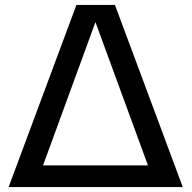

<svg xmlns="http://www.w3.org/2000/svg" viewBox="-20 -760 778 780"><path d="M15 0 290.5 -740H447L722.5 0ZM138 -42 127.5 -88H608.5L598 -42L360.5 -690H375Z"/></svg>

Font: Encode Sans SC SemiExpanded Medium
Style: Regular
Weight: 500
Width: 6
Designer: Multiple Designers
Foundry: Impallari Type
Version: Version 3.002